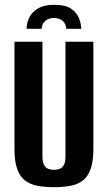

<svg xmlns="http://www.w3.org/2000/svg" viewBox="-20 -764 447 796"><path d="M203.5 12Q167.7 12 137.7 6.8Q107.8 1.6 85.9 -14.1Q64 -29.8 52 -61.5Q40 -93.1 40 -146.8V-591H156V-114.4Q156 -92.5 162.5 -80.5Q168.9 -68.4 179.8 -64.1Q190.6 -59.9 203.5 -59.9Q216.5 -59.9 227.5 -64.1Q238.5 -68.4 245 -80.5Q251.4 -92.5 251.4 -114.4V-591H367.1V-147.5Q367.1 -93.8 355.1 -61.8Q343.1 -29.8 321.4 -14.1Q299.6 1.6 269.5 6.8Q239.4 12 203.5 12ZM204.9 -744.1Q251.9 -744.1 275.7 -727.2Q299.5 -710.3 308 -687.4Q316.5 -664.5 316.8 -644.7H254.8Q253.2 -667.2 238.5 -678.4Q223.7 -689.6 204.2 -689.6Q184.1 -689.6 169.3 -678.9Q154.6 -668.2 152.6 -644.7H90Q90.6 -670.6 102.4 -693.2Q114.1 -715.8 139.1 -730Q164 -744.1 204.9 -744.1Z"/></svg>

Font: Alumni Sans SC Thin
Style: Regular
Weight: 100
Designer: Robert E. Leuschke
Foundry: Robert E. Leuschke
Version: Version 1.018